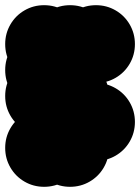

<svg xmlns="http://www.w3.org/2000/svg" viewBox="-70 -620 540 740"><path d="M-50 -350Q-50 -391 -30 -425.5Q-10 -460 24.5 -480Q59 -500 100 -500Q141 -500 175.5 -480Q210 -460 230 -425.5Q250 -391 250 -350Q250 -309 230 -274.5Q210 -240 175.5 -220Q141 -200 100 -200Q59 -200 24.5 -220Q-10 -240 -30 -274.5Q-50 -309 -50 -350ZM150 -450Q150 -491 170 -525.5Q190 -560 224.5 -580Q259 -600 300 -600Q341 -600 375.5 -580Q410 -560 430 -525.5Q450 -491 450 -450Q450 -409 430 -374.5Q410 -340 375.5 -320Q341 -300 300 -300Q259 -300 224.5 -320Q190 -340 170 -374.5Q150 -409 150 -450ZM150 -150Q150 -191 170 -225.5Q190 -260 224.5 -280Q259 -300 300 -300Q341 -300 375.5 -280Q410 -260 430 -225.5Q450 -191 450 -150Q450 -109 430 -74.5Q410 -40 375.5 -20Q341 0 300 0Q259 0 224.5 -20Q190 -40 170 -74.5Q150 -109 150 -150ZM50 -250Q50 -291 70 -325.5Q90 -360 124.5 -380Q159 -400 200 -400Q241 -400 275.5 -380Q310 -360 330 -325.5Q350 -291 350 -250Q350 -209 330 -174.5Q310 -140 275.5 -120Q241 -100 200 -100Q159 -100 124.5 -120Q90 -140 70 -174.5Q50 -209 50 -250ZM50 -450Q50 -491 70 -525.5Q90 -560 124.5 -580Q159 -600 200 -600Q241 -600 275.5 -580Q310 -560 330 -525.5Q350 -491 350 -450Q350 -409 330 -374.5Q310 -340 275.5 -320Q241 -300 200 -300Q159 -300 124.5 -320Q90 -340 70 -374.5Q50 -409 50 -450ZM-50 -450Q-50 -491 -30 -525.5Q-10 -560 24.5 -580Q59 -600 100 -600Q141 -600 175.5 -580Q210 -560 230 -525.5Q250 -491 250 -450Q250 -409 230 -374.5Q210 -340 175.5 -320Q141 -300 100 -300Q59 -300 24.5 -320Q-10 -340 -30 -374.5Q-50 -409 -50 -450ZM-50 -250Q-50 -291 -30 -325.5Q-10 -360 24.5 -380Q59 -400 100 -400Q141 -400 175.5 -380Q210 -360 230 -325.5Q250 -291 250 -250Q250 -209 230 -174.5Q210 -140 175.5 -120Q141 -100 100 -100Q59 -100 24.5 -120Q-10 -140 -30 -174.5Q-50 -209 -50 -250ZM-50 -50Q-50 -91 -30 -125.5Q-10 -160 24.5 -180Q59 -200 100 -200Q141 -200 175.5 -180Q210 -160 230 -125.5Q250 -91 250 -50Q250 -9 230 25.5Q210 60 175.5 80Q141 100 100 100Q59 100 24.5 80Q-10 60 -30 25.5Q-50 -9 -50 -50ZM50 -50Q50 -91 70 -125.5Q90 -160 124.5 -180Q159 -200 200 -200Q241 -200 275.5 -180Q310 -160 330 -125.5Q350 -91 350 -50Q350 -9 330 25.5Q310 60 275.5 80Q241 100 200 100Q159 100 124.5 80Q90 60 70 25.5Q50 -9 50 -50Z"/></svg>

Font: TINY 5x3
Style: Regular
Weight: 400
Designer: Jack Halten Fahnestock
Foundry: Velvetyne Type Foundry
Version: Version 1.002